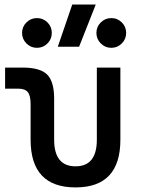

<svg xmlns="http://www.w3.org/2000/svg" viewBox="-20 -815 626 845"><path d="M312.5 9.8Q114.7 9.8 114.7 -200.2V-356.4Q114.7 -394 102.5 -409.4Q90.3 -424.8 60.1 -424.8H2.4V-517.6H79.6Q156.2 -517.6 187.3 -487.1Q218.3 -456.5 218.3 -380.9V-200.2Q218.3 -83 312.5 -83Q406.2 -83 406.2 -200.2V-517.6H509.8V-200.2Q509.8 9.8 312.5 9.8ZM234.4 -609.4 297.9 -794.9H401.4L328.1 -609.4ZM142.6 -604.5Q115.7 -604.5 96.4 -623.8Q77.1 -643.1 77.1 -669.9Q77.1 -697.3 96.4 -716.3Q115.7 -735.4 142.6 -735.4Q169.9 -735.4 189 -716.3Q208 -697.3 208 -669.9Q208 -643.1 189 -623.8Q169.9 -604.5 142.6 -604.5ZM469.7 -604.5Q442.9 -604.5 423.6 -623.8Q404.3 -643.1 404.3 -669.9Q404.3 -697.3 423.6 -716.3Q442.9 -735.4 469.7 -735.4Q497.1 -735.4 516.1 -716.3Q535.2 -697.3 535.2 -669.9Q535.2 -643.1 516.1 -623.8Q497.1 -604.5 469.7 -604.5Z"/></svg>

Font: Cascadia Mono PL
Style: Regular
Weight: 400
Monospace: yes
Designer: Aaron Bell
Foundry: Saja Typeworks
Version: Version 2404.023; ttfautohint (v1.8.4)